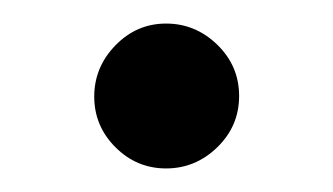

<svg xmlns="http://www.w3.org/2000/svg" viewBox="-20 -132 283 163"><path d="M121 -112Q146 -112 164.5 -94Q183 -76 183 -50.5Q183 -25 164.5 -7Q146 11 121 11Q96 11 78 -7Q60 -25 60 -50Q60 -75 78 -93.5Q96 -112 121 -112Z"/></svg>

Font: Lustria
Style: Regular
Weight: 400
Designer: Matthew Desmond
Foundry: Matthew Desmond
Version: Version 001.001; ttfautohint (v1.6)